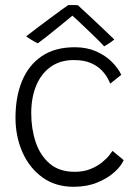

<svg xmlns="http://www.w3.org/2000/svg" viewBox="-20 -733 553 756"><path d="M467 -102.5Q457 -79 430 -54.8Q403 -30.5 362.2 -14Q321.5 2.5 270 2.5Q198 2.5 146.8 -34.8Q95.5 -72 68.2 -134Q41 -196 41 -269.5Q41 -352 67 -414.5Q93 -477 144.8 -512Q196.5 -547 274.5 -547Q321 -547 357.5 -531.2Q394 -515.5 419.5 -490.2Q445 -465 457.5 -438.5L414 -403.5Q411.5 -410.5 403.5 -425.5Q395.5 -440.5 379.5 -457Q363.5 -473.5 337 -485Q310.5 -496.5 270.5 -496.5Q217 -496.5 179.5 -469.8Q142 -443 122.5 -395.8Q103 -348.5 103 -287.5Q103 -226 120.5 -173.5Q138 -121 175.8 -88.8Q213.5 -56.5 274 -56.5Q310 -56.5 337 -67.8Q364 -79 382.2 -94Q400.5 -109 410.8 -122.2Q421 -135.5 423 -139ZM286.5 -712.5Q307 -694 332.5 -670Q358 -646 383.8 -621.8Q409.5 -597.5 430 -577.5Q419 -568.5 409 -562Q399 -555.5 390 -550.5Q378 -564 358 -583.5Q338 -603 317.2 -622.8Q296.5 -642.5 280.8 -657.2Q265 -672 261 -675H269.5Q266 -672 249 -658Q232 -644 209.2 -625.5Q186.5 -607 164.8 -589.8Q143 -572.5 129 -562.5Q124.5 -564.5 115.2 -569.5Q106 -574.5 97 -580.2Q88 -586 83 -590Q104.5 -606.5 129.5 -625.5Q154.5 -644.5 179 -662.5Q203.5 -680.5 222 -694.2Q240.5 -708 248.5 -713Q253 -713 259.8 -713Q266.5 -713 273.8 -713Q281 -713 286.5 -712.5Z"/></svg>

Font: Grandstander Thin ExtraLight
Style: Regular
Weight: 250
Version: Version 1.200